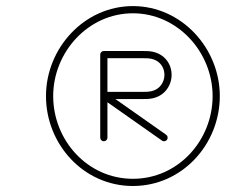

<svg xmlns="http://www.w3.org/2000/svg" viewBox="-20 -608 781 640"><path d="M314.1 -426C314.1 -426 314.1 -426 314.1 -426C314.1 -333.7 314.1 -241.4 314.1 -149.1C314.1 -142.5 319.4 -137.1 326.1 -137.1C332.7 -137.1 338.1 -142.5 338.1 -149.1C338.1 -149.1 338.1 -149.1 338.1 -149.1C338.1 -241.4 338.1 -333.7 338.1 -426C338.1 -432.7 332.7 -438 326.1 -438C319.4 -438 314.1 -432.7 314.1 -426ZM326.1 -414C326.1 -414 326.1 -414 326.1 -414C369.4 -414 412.7 -414 456 -414C466 -414 476.2 -414 485.9 -411.7C494.7 -409.6 503.1 -405.7 510 -399.7C516.7 -393.9 521.8 -386.3 524.8 -377.9C527.8 -369.4 528.7 -360.1 527.6 -351.1C525.6 -335.7 517.1 -320.9 504.1 -312.2C497.5 -307.8 489.9 -305 482.2 -303.5C473.6 -301.8 464.8 -301.8 456 -301.8C412.9 -301.8 369.9 -301.8 326.8 -301.8C321.2 -301.8 317.2 -297.9 315.7 -293.3C314.3 -288.6 315.3 -283.2 319.9 -280C386.6 -233.1 453.3 -186.2 520 -139.3C525.4 -135.5 532.9 -136.8 536.7 -142.2C540.5 -147.6 539.2 -155.1 533.8 -158.9C533.8 -158.9 533.8 -158.9 533.8 -158.9C467.1 -205.8 400.4 -252.7 333.7 -299.6C329.1 -302.8 324.6 -297.4 322.6 -291.1C320.6 -284.8 321.2 -277.8 326.8 -277.8C369.9 -277.8 412.9 -277.8 456 -277.8C466.3 -277.8 476.6 -278 486.7 -279.9C497.6 -282 508.2 -286.1 517.5 -292.3C536.2 -304.8 548.5 -325.8 551.4 -348.1C553 -360.8 551.7 -373.9 547.4 -386C543 -398.3 535.5 -409.4 525.6 -417.9C515.9 -426.3 504 -432.1 491.4 -435C479.8 -437.8 467.9 -438 456 -438C412.7 -438 369.4 -438 326.1 -438C319.4 -438 314.1 -432.7 314.1 -426C314.1 -419.4 319.4 -414 326.1 -414ZM688.7 -287.8C688.7 -140 573.9 -12 423 -12C272.1 -12 157.3 -140 157.3 -287.8C157.3 -434 273.8 -563.7 423 -563.7C572.2 -563.7 688.7 -434 688.7 -287.8ZM133.3 -287.8C133.3 -126.8 258.9 12 423 12C587.1 12 712.7 -126.8 712.7 -287.8C712.7 -447.2 585.4 -587.7 423 -587.7C260.6 -587.7 133.3 -447.2 133.3 -287.8Z"/></svg>

Font: FRB American Cursive Guidelines Light
Style: Italic
Weight: 300
Italic angle: -25°
Version: Version 2.0;Modular Font Editor K font №1